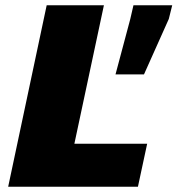

<svg xmlns="http://www.w3.org/2000/svg" viewBox="-20 -708 673 728"><path d="M11 0 157 -688H374L262 -163H538L503 0ZM418 -426 474 -636 486 -688H633L620 -636L526 -426Z"/></svg>

Font: Saira SemiExpanded ExtraBold
Style: Italic
Weight: 800
Width: 6
Italic angle: -12°
Designer: Hector Gatti with collaboration of the Omnibus-Type team
Foundry: Omnibus-Type
Version: Version 1.101